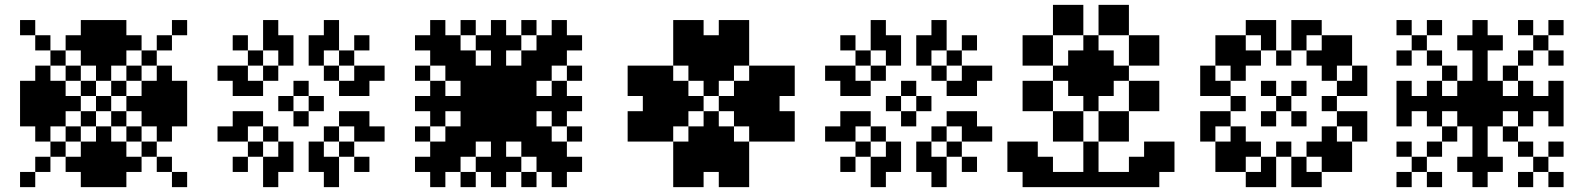

<svg xmlns="http://www.w3.org/2000/svg" viewBox="-20 -770 6516 790"><path d="M62.5 -62.5H125V0H62.5ZM125 -125H187.5V-62.5H125ZM187.5 -187.5H250V-125H187.5ZM250 -250H312.5V-187.5H250ZM312.5 -312.5H375V-250H312.5ZM375 -375H437.5V-312.5H375ZM437.5 -437.5H500V-375H437.5ZM500 -500H562.5V-437.5H500ZM562.5 -562.5H625V-500H562.5ZM625 -625H687.5V-562.5H625ZM687.5 -687.5H750V-625H687.5ZM62.5 -687.5H125V-625H62.5ZM125 -625H187.5V-562.5H125ZM187.5 -562.5H250V-500H187.5ZM250 -500H312.5V-437.5H250ZM312.5 -437.5H375V-375H312.5ZM437.5 -312.5H500V-250H437.5ZM500 -250H562.5V-187.5H500ZM562.5 -187.5H625V-125H562.5ZM625 -125H687.5V-62.5H625ZM687.5 -62.5H750V0H687.5ZM500 -375H562.5V-312.5H500ZM562.5 -375H625V-312.5H562.5ZM562.5 -437.5H625V-375H562.5ZM562.5 -312.5H625V-250H562.5ZM625 -312.5H687.5V-250H625ZM625 -250H687.5V-187.5H625ZM625 -375H687.5V-312.5H625ZM625 -437.5H687.5V-375H625ZM625 -500H687.5V-437.5H625ZM687.5 -437.5H750V-375H687.5ZM687.5 -375H750V-312.5H687.5ZM687.5 -312.5H750V-250H687.5ZM375 -500H437.5V-437.5H375ZM375 -562.5H437.5V-500H375ZM437.5 -562.5H500V-500H437.5ZM312.5 -562.5H375V-500H312.5ZM312.5 -625H375V-562.5H312.5ZM250 -625H312.5V-562.5H250ZM375 -625H437.5V-562.5H375ZM437.5 -625H500V-562.5H437.5ZM500 -625H562.5V-562.5H500ZM437.5 -687.5H500V-625H437.5ZM375 -687.5H437.5V-625H375ZM312.5 -687.5H375V-625H312.5ZM375 -250H437.5V-187.5H375ZM375 -187.5H437.5V-125H375ZM437.5 -187.5H500V-125H437.5ZM312.5 -187.5H375V-125H312.5ZM312.5 -125H375V-62.5H312.5ZM375 -125H437.5V-62.5H375ZM437.5 -125H500V-62.5H437.5ZM500 -125H562.5V-62.5H500ZM250 -125H312.5V-62.5H250ZM312.5 -62.5H375V0H312.5ZM437.5 -62.5H500V0H437.5ZM375 -62.5H437.5V0H375ZM250 -375H312.5V-312.5H250ZM187.5 -375H250V-312.5H187.5ZM187.5 -437.5H250V-375H187.5ZM187.5 -312.5H250V-250H187.5ZM125 -312.5H187.5V-250H125ZM125 -375H187.5V-312.5H125ZM125 -437.5H187.5V-375H125ZM125 -500H187.5V-437.5H125ZM125 -250H187.5V-187.5H125ZM62.5 -312.5H125V-250H62.5ZM62.5 -375H125V-312.5H62.5ZM62.5 -437.5H125V-375H62.5Z M1125 -187.5H1187.5V-125H1125ZM1125 -125H1187.5V-62.5H1125ZM937.5 -250H1000V-187.5H937.5ZM875 -250H937.5V-187.5H875ZM1062.5 -125H1125V-62.5H1062.5ZM1062.5 -62.5H1125V0H1062.5ZM1062.5 -250H1125V-187.5H1062.5ZM1000 -187.5H1062.5V-125H1000ZM937.5 -125H1000V-62.5H937.5ZM1000 -312.5H1062.5V-250H1000ZM937.5 -312.5H1000V-250H937.5ZM1312.5 -187.5V-125H1250V-187.5ZM1312.5 -125V-62.5H1250V-125ZM1500 -250V-187.5H1437.5V-250ZM1562.5 -250V-187.5H1500V-250ZM1375 -125V-62.5H1312.5V-125ZM1375 -62.5V0H1312.5V-62.5ZM1375 -250V-187.5H1312.5V-250ZM1437.5 -187.5V-125H1375V-187.5ZM1500 -125V-62.5H1437.5V-125ZM1437.5 -312.5V-250H1375V-312.5ZM1500 -312.5V-250H1437.5V-312.5ZM1125 -500V-562.5H1187.5V-500ZM1125 -562.5V-625H1187.5V-562.5ZM937.5 -437.5V-500H1000V-437.5ZM875 -437.5V-500H937.5V-437.5ZM1062.5 -562.5V-625H1125V-562.5ZM1062.5 -625V-687.5H1125V-625ZM1062.5 -437.5V-500H1125V-437.5ZM1000 -500V-562.5H1062.5V-500ZM937.5 -562.5V-625H1000V-562.5ZM1000 -375V-437.5H1062.5V-375ZM937.5 -375V-437.5H1000V-375ZM1312.5 -500H1250V-562.5H1312.5ZM1312.5 -562.5H1250V-625H1312.5ZM1500 -437.5H1437.5V-500H1500ZM1562.5 -437.5H1500V-500H1562.5ZM1375 -562.5H1312.5V-625H1375ZM1375 -625H1312.5V-687.5H1375ZM1375 -437.5H1312.5V-500H1375ZM1437.5 -500H1375V-562.5H1437.5ZM1500 -562.5H1437.5V-625H1500ZM1437.5 -375H1375V-437.5H1437.5ZM1500 -375H1437.5V-437.5H1500ZM1187.5 -312.5H1250V-250H1187.5ZM1125 -375H1187.5V-312.5H1125ZM1187.5 -437.5H1250V-375H1187.5ZM1250 -375H1312.5V-312.5H1250Z M1937.5 -437.5H2000V-375H1937.5ZM1937.5 -375H2000V-312.5H1937.5ZM2000 -375H2062.5V-312.5H2000ZM2000 -437.5H2062.5V-375H2000ZM1937.5 -500H2000V-437.5H1937.5ZM1875 -437.5H1937.5V-375H1875ZM1875 -500H1937.5V-437.5H1875ZM1875 -562.5H1937.5V-500H1875ZM1812.5 -562.5H1875V-500H1812.5ZM1812.5 -500H1875V-437.5H1812.5ZM1812.5 -625H1875V-562.5H1812.5ZM1750 -562.5H1812.5V-500H1750ZM2062.5 -437.5H2125V-375H2062.5ZM2062.5 -375H2125V-312.5H2062.5ZM2062.5 -312.5H2125V-250H2062.5ZM2000 -312.5H2062.5V-250H2000ZM1937.5 -312.5H2000V-250H1937.5ZM2062.5 -500H2125V-437.5H2062.5ZM2125 -500H2187.5V-437.5H2125ZM2125 -437.5H2187.5V-375H2125ZM2125 -562.5H2187.5V-500H2125ZM2187.5 -562.5H2250V-500H2187.5ZM2187.5 -500H2250V-437.5H2187.5ZM2187.5 -625H2250V-562.5H2187.5ZM2250 -562.5H2312.5V-500H2250ZM2125 -312.5H2187.5V-250H2125ZM2062.5 -250H2125V-187.5H2062.5ZM2125 -250H2187.5V-187.5H2125ZM2187.5 -250H2250V-187.5H2187.5ZM2125 -187.5H2187.5V-125H2125ZM2187.5 -187.5H2250V-125H2187.5ZM2250 -187.5H2312.5V-125H2250ZM2187.5 -125H2250V-62.5H2187.5ZM1875 -312.5H1937.5V-250H1875ZM1875 -250H1937.5V-187.5H1875ZM1937.5 -250H2000V-187.5H1937.5ZM1812.5 -250H1875V-187.5H1812.5ZM1812.5 -187.5H1875V-125H1812.5ZM1875 -187.5H1937.5V-125H1875ZM1750 -187.5H1812.5V-125H1750ZM1812.5 -125H1875V-62.5H1812.5ZM2250 -625H2312.5V-562.5H2250ZM2312.5 -625H2375V-562.5H2312.5ZM2250 -687.5H2312.5V-625H2250ZM1750 -625H1812.5V-562.5H1750ZM1750 -687.5H1812.5V-625H1750ZM1687.5 -625H1750V-562.5H1687.5ZM1750 -125H1812.5V-62.5H1750ZM1750 -62.5H1812.5V0H1750ZM1687.5 -125H1750V-62.5H1687.5ZM2000 -687.5H2062.5V-625H2000ZM2000 -625H2062.5V-562.5H2000ZM2000 -562.5H2062.5V-500H2000ZM2000 -500H2062.5V-437.5H2000ZM2000 -250H2062.5V-187.5H2000ZM2000 -187.5H2062.5V-125H2000ZM2000 -125H2062.5V-62.5H2000ZM2000 -62.5H2062.5V0H2000ZM1687.5 -375H1750V-312.5H1687.5ZM1750 -375H1812.5V-312.5H1750ZM1812.5 -375H1875V-312.5H1812.5ZM1875 -375H1937.5V-312.5H1875ZM2125 -375H2187.5V-312.5H2125ZM2187.5 -375H2250V-312.5H2187.5ZM2250 -375H2312.5V-312.5H2250ZM2312.5 -375H2375V-312.5H2312.5ZM1687.5 -500H1750V-437.5H1687.5ZM1875 -687.5H1937.5V-625H1875ZM2125 -687.5H2187.5V-625H2125ZM2312.5 -500H2375V-437.5H2312.5ZM2312.5 -250H2375V-187.5H2312.5ZM2125 -62.5H2187.5V0H2125ZM1875 -62.5H1937.5V0H1875ZM1687.5 -250H1750V-187.5H1687.5ZM1750 -312.5H1812.5V-250H1750ZM1750 -437.5H1812.5V-375H1750ZM1937.5 -625H2000V-562.5H1937.5ZM2062.5 -625H2125V-562.5H2062.5ZM2250 -437.5H2312.5V-375H2250ZM2250 -312.5H2312.5V-250H2250ZM2062.5 -125H2125V-62.5H2062.5ZM1937.5 -125H2000V-62.5H1937.5ZM2312.5 -125H2375V-62.5H2312.5ZM2250 -125H2312.5V-62.5H2250ZM2250 -62.5H2312.5V0H2250Z M2562.5 -437.5H2625V-375H2562.5ZM2562.5 -500H2625V-437.5H2562.5ZM2562.5 -312.5H2625V-250H2562.5ZM2562.5 -250H2625V-187.5H2562.5ZM2625 -500H2687.5V-437.5H2625ZM2625 -437.5H2687.5V-375H2625ZM2625 -375H2687.5V-312.5H2625ZM2625 -312.5H2687.5V-250H2625ZM2625 -250H2687.5V-187.5H2625ZM2687.5 -250H2750V-187.5H2687.5ZM2687.5 -312.5H2750V-250H2687.5ZM2687.5 -375H2750V-312.5H2687.5ZM2687.5 -437.5H2750V-375H2687.5ZM2687.5 -500H2750V-437.5H2687.5ZM2750 -437.5H2812.5V-375H2750ZM2750 -375H2812.5V-312.5H2750ZM2750 -312.5H2812.5V-250H2750ZM2812.5 -375H2875V-312.5H2812.5ZM2875 -437.5H2937.5V-375H2875ZM2812.5 -500H2875V-437.5H2812.5ZM2875 -500H2937.5V-437.5H2875ZM2937.5 -500H3000V-437.5H2937.5ZM2750 -562.5H2812.5V-500H2750ZM2812.5 -562.5H2875V-500H2812.5ZM2875 -562.5H2937.5V-500H2875ZM2937.5 -562.5H3000V-500H2937.5ZM3000 -562.5H3062.5V-500H3000ZM3000 -625H3062.5V-562.5H3000ZM3000 -687.5H3062.5V-625H3000ZM2937.5 -687.5H3000V-625H2937.5ZM2812.5 -687.5H2875V-625H2812.5ZM2750 -687.5H2812.5V-625H2750ZM2750 -625H2812.5V-562.5H2750ZM2812.5 -625H2875V-562.5H2812.5ZM2875 -625H2937.5V-562.5H2875ZM2937.5 -625H3000V-562.5H2937.5ZM2937.5 -375H3000V-312.5H2937.5ZM3000 -437.5H3062.5V-375H3000ZM3062.5 -500H3125V-437.5H3062.5ZM3125 -500H3187.5V-437.5H3125ZM3187.5 -500H3250V-437.5H3187.5ZM3187.5 -437.5H3250V-375H3187.5ZM3187.5 -312.5H3250V-250H3187.5ZM3187.5 -250H3250V-187.5H3187.5ZM3000 -312.5H3062.5V-250H3000ZM3062.5 -250H3125V-187.5H3062.5ZM3125 -250H3187.5V-187.5H3125ZM3125 -312.5H3187.5V-250H3125ZM3125 -375H3187.5V-312.5H3125ZM3125 -437.5H3187.5V-375H3125ZM3062.5 -437.5H3125V-375H3062.5ZM3062.5 -375H3125V-312.5H3062.5ZM3062.5 -312.5H3125V-250H3062.5ZM3000 -375H3062.5V-312.5H3000ZM2875 -312.5H2937.5V-250H2875ZM2812.5 -250H2875V-187.5H2812.5ZM2875 -250H2937.5V-187.5H2875ZM2937.5 -250H3000V-187.5H2937.5ZM2812.5 -187.5H2875V-125H2812.5ZM2875 -187.5H2937.5V-125H2875ZM2937.5 -187.5H3000V-125H2937.5ZM3000 -187.5H3062.5V-125H3000ZM2750 -187.5H2812.5V-125H2750ZM2750 -125H2812.5V-62.5H2750ZM2750 -62.5H2812.5V0H2750ZM2812.5 -62.5H2875V0H2812.5ZM2937.5 -62.5H3000V0H2937.5ZM3000 -62.5H3062.5V0H3000ZM3000 -125H3062.5V-62.5H3000ZM2937.5 -125H3000V-62.5H2937.5ZM2875 -125H2937.5V-62.5H2875ZM2812.5 -125H2875V-62.5H2812.5Z M3625 -187.5H3687.5V-125H3625ZM3625 -125H3687.5V-62.5H3625ZM3437.5 -250H3500V-187.5H3437.5ZM3375 -250H3437.5V-187.5H3375ZM3562.5 -125H3625V-62.5H3562.5ZM3562.5 -62.5H3625V0H3562.5ZM3562.5 -250H3625V-187.5H3562.5ZM3500 -187.5H3562.5V-125H3500ZM3437.5 -125H3500V-62.5H3437.5ZM3500 -312.5H3562.5V-250H3500ZM3437.5 -312.5H3500V-250H3437.5ZM3812.5 -187.5V-125H3750V-187.5ZM3812.5 -125V-62.5H3750V-125ZM4000 -250V-187.5H3937.5V-250ZM4062.5 -250V-187.5H4000V-250ZM3875 -125V-62.5H3812.5V-125ZM3875 -62.5V0H3812.5V-62.5ZM3875 -250V-187.5H3812.5V-250ZM3937.5 -187.5V-125H3875V-187.5ZM4000 -125V-62.5H3937.5V-125ZM3937.5 -312.5V-250H3875V-312.5ZM4000 -312.5V-250H3937.5V-312.5ZM3625 -500V-562.5H3687.5V-500ZM3625 -562.5V-625H3687.5V-562.5ZM3437.5 -437.5V-500H3500V-437.5ZM3375 -437.5V-500H3437.5V-437.5ZM3562.5 -562.5V-625H3625V-562.5ZM3562.5 -625V-687.5H3625V-625ZM3562.5 -437.5V-500H3625V-437.5ZM3500 -500V-562.5H3562.5V-500ZM3437.5 -562.5V-625H3500V-562.5ZM3500 -375V-437.5H3562.5V-375ZM3437.5 -375V-437.5H3500V-375ZM3812.5 -500H3750V-562.5H3812.5ZM3812.5 -562.5H3750V-625H3812.5ZM4000 -437.5H3937.5V-500H4000ZM4062.5 -437.5H4000V-500H4062.5ZM3875 -562.5H3812.5V-625H3875ZM3875 -625H3812.5V-687.5H3875ZM3875 -437.5H3812.5V-500H3875ZM3937.5 -500H3875V-562.5H3937.5ZM4000 -562.5H3937.5V-625H4000ZM3937.5 -375H3875V-437.5H3937.5ZM4000 -375H3937.5V-437.5H4000ZM3687.5 -312.5H3750V-250H3687.5ZM3625 -375H3687.5V-312.5H3625ZM3687.5 -437.5H3750V-375H3687.5ZM3750 -375H3812.5V-312.5H3750Z M4312.5 -500H4375V-437.5H4312.5ZM4375 -562.5H4437.5V-500H4375ZM4375 -500H4437.5V-437.5H4375ZM4375 -437.5H4437.5V-375H4375ZM4437.5 -625H4500V-562.5H4437.5ZM4437.5 -562.5H4500V-500H4437.5ZM4437.5 -500H4500V-437.5H4437.5ZM4437.5 -437.5H4500V-375H4437.5ZM4437.5 -375H4500V-312.5H4437.5ZM4500 -562.5H4562.5V-500H4500ZM4500 -500H4562.5V-437.5H4500ZM4500 -437.5H4562.5V-375H4500ZM4562.5 -500H4625V-437.5H4562.5ZM4375 -687.5H4437.5V-625H4375ZM4375 -750H4437.5V-687.5H4375ZM4312.5 -750H4375V-687.5H4312.5ZM4312.5 -687.5H4375V-625H4312.5ZM4500 -687.5H4562.5V-625H4500ZM4500 -750H4562.5V-687.5H4500ZM4562.5 -750H4625V-687.5H4562.5ZM4562.5 -687.5H4625V-625H4562.5ZM4250 -562.5H4312.5V-500H4250ZM4187.5 -562.5H4250V-500H4187.5ZM4250 -625H4312.5V-562.5H4250ZM4187.5 -625H4250V-562.5H4187.5ZM4250 -437.5H4312.5V-375H4250ZM4187.5 -437.5H4250V-375H4187.5ZM4250 -375H4312.5V-312.5H4250ZM4187.5 -375H4250V-312.5H4187.5ZM4375 -312.5H4437.5V-250H4375ZM4312.5 -312.5H4375V-250H4312.5ZM4500 -312.5H4562.5V-250H4500ZM4562.5 -312.5H4625V-250H4562.5ZM4625 -562.5H4687.5V-500H4625ZM4687.5 -562.5H4750V-500H4687.5ZM4625 -625H4687.5V-562.5H4625ZM4687.5 -625H4750V-562.5H4687.5ZM4625 -437.5H4687.5V-375H4625ZM4687.5 -437.5H4750V-375H4687.5ZM4625 -375H4687.5V-312.5H4625ZM4687.5 -375H4750V-312.5H4687.5ZM4500 -250H4562.5V-187.5H4500ZM4562.5 -250H4625V-187.5H4562.5ZM4375 -250H4437.5V-187.5H4375ZM4312.5 -250H4375V-187.5H4312.5ZM4437.5 -62.5H4500V0H4437.5ZM4375 -62.5H4437.5V0H4375ZM4312.5 -62.5H4375V0H4312.5ZM4250 -62.5H4312.5V0H4250ZM4500 -62.5H4562.5V0H4500ZM4625 -62.5H4687.5V0H4625ZM4187.5 -125H4250V-62.5H4187.5ZM4687.5 -125H4750V-62.5H4687.5ZM4187.5 -187.5H4250V-125H4187.5ZM4125 -125H4187.5V-62.5H4125ZM4125 -187.5H4187.5V-125H4125ZM4187.5 -62.5H4250V0H4187.5ZM4250 -125H4312.5V-62.5H4250ZM4687.5 -187.5H4750V-125H4687.5ZM4750 -125H4812.5V-62.5H4750ZM4750 -187.5H4812.5V-125H4750ZM4625 -125H4687.5V-62.5H4625ZM4687.5 -62.5H4750V0H4687.5ZM4562.5 -62.5H4625V0H4562.5ZM4437.5 -187.5H4500V-125H4437.5ZM4437.5 -125H4500V-62.5H4437.5Z M5230.8 -375H5293.3V-312.5H5230.8ZM5168.3 -437.5H5230.8V-375H5168.3ZM5105.8 -562.5H5168.3V-500H5105.8ZM5043.3 -500H5105.8V-437.5H5043.3ZM5168.3 -312.5H5230.8V-250H5168.3ZM5043.3 -250H5105.8V-187.5H5043.3ZM5105.8 -187.5H5168.3V-125H5105.8ZM5293.3 -312.5H5355.8V-250H5293.3ZM5355.8 -187.5H5418.3V-125H5355.8ZM5418.3 -250H5480.8V-187.5H5418.3ZM5293.3 -437.5H5355.8V-375H5293.3ZM5355.8 -562.5H5418.3V-500H5355.8ZM5418.3 -500H5480.8V-437.5H5418.3ZM5168.3 -125H5230.8V-62.5H5168.3ZM5293.3 -125H5355.8V-62.5H5293.3ZM5480.8 -437.5H5543.3V-375H5480.8ZM5480.8 -312.5H5543.3V-250H5480.8ZM5543.3 -312.5H5605.8V-250H5543.3ZM5543.3 -437.5H5605.8V-375H5543.3ZM5168.3 -687.5H5230.8V-625H5168.3ZM5168.3 -625H5230.8V-562.5H5168.3ZM5293.3 -625H5355.8V-562.5H5293.3ZM5293.3 -687.5H5355.8V-625H5293.3ZM4918.3 -437.5H4980.8V-375H4918.3ZM4980.8 -437.5H5043.3V-375H4980.8ZM4980.8 -312.5H5043.3V-250H4980.8ZM4918.3 -312.5H4980.8V-250H4918.3ZM5105.8 -687.5H5168.3V-625H5105.8ZM5043.3 -625H5105.8V-562.5H5043.3ZM4918.3 -500H4980.8V-437.5H4918.3ZM4980.8 -562.5H5043.3V-500H4980.8ZM5355.8 -687.5H5418.3V-625H5355.8ZM5418.3 -625H5480.8V-562.5H5418.3ZM5480.8 -562.5H5543.3V-500H5480.8ZM5543.3 -500H5605.8V-437.5H5543.3ZM5480.8 -187.5H5543.3V-125H5480.8ZM5543.3 -250H5605.8V-187.5H5543.3ZM5418.3 -125H5480.8V-62.5H5418.3ZM5355.8 -62.5H5418.3V0H5355.8ZM5043.3 -125H5105.8V-62.5H5043.3ZM5105.8 -62.5H5168.3V0H5105.8ZM4918.3 -250H4980.8V-187.5H4918.3ZM4980.8 -187.5H5043.3V-125H4980.8ZM5293.3 -62.5H5355.8V0H5293.3ZM5168.3 -62.5H5230.8V0H5168.3ZM5043.3 -375H5105.8V-312.5H5043.3ZM5418.3 -375H5480.8V-312.5H5418.3ZM5230.8 -562.5H5293.3V-500H5230.8ZM5230.8 -187.5H5293.3V-125H5230.8ZM5043.3 -562.5H5105.8V-500H5043.3ZM5418.3 -562.5H5480.8V-500H5418.3ZM5418.3 -187.5H5480.8V-125H5418.3ZM5043.3 -187.5H5105.8V-125H5043.3ZM4980.8 -125H5043.3V-62.5H4980.8ZM5480.8 -125H5543.3V-62.5H5480.8ZM5480.8 -625H5543.3V-562.5H5480.8ZM4980.8 -625H5043.3V-562.5H4980.8Z M6038.5 -687.5H6101V-625H6038.5ZM6038.5 -625H6101V-562.5H6038.5ZM6038.5 -562.5H6101V-500H6038.5ZM6038.5 -500H6101V-437.5H6038.5ZM6038.5 -437.5H6101V-375H6038.5ZM6038.5 -375H6101V-312.5H6038.5ZM6038.5 -312.5H6101V-250H6038.5ZM6038.5 -250H6101V-187.5H6038.5ZM6038.5 -187.5H6101V-125H6038.5ZM6038.5 -125H6101V-62.5H6038.5ZM6038.5 -62.5H6101V0H6038.5ZM6101 -375H6163.5V-312.5H6101ZM5976 -375H6038.5V-312.5H5976ZM5976 -437.5H6038.5V-375H5976ZM6101 -437.5H6163.5V-375H6101ZM6101 -312.5H6163.5V-250H6101ZM5976 -312.5H6038.5V-250H5976ZM5913.5 -250H5976V-187.5H5913.5ZM5851 -187.5H5913.5V-125H5851ZM5788.5 -125H5851V-62.5H5788.5ZM6163.5 -250H6226V-187.5H6163.5ZM6226 -187.5H6288.5V-125H6226ZM6288.5 -125H6351V-62.5H6288.5ZM6163.5 -500H6226V-437.5H6163.5ZM6226 -562.5H6288.5V-500H6226ZM6288.5 -625H6351V-562.5H6288.5ZM5913.5 -500H5976V-437.5H5913.5ZM5851 -562.5H5913.5V-500H5851ZM5788.5 -625H5851V-562.5H5788.5ZM5913.5 -375H5976V-312.5H5913.5ZM5851 -375H5913.5V-312.5H5851ZM5788.5 -375H5851V-312.5H5788.5ZM5726 -375H5788.5V-312.5H5726ZM6163.5 -375H6226V-312.5H6163.5ZM6226 -375H6288.5V-312.5H6226ZM6288.5 -375H6351V-312.5H6288.5ZM6351 -375H6413.5V-312.5H6351ZM5976 -125H6038.5V-62.5H5976ZM6101 -125H6163.5V-62.5H6101ZM5976 -625H6038.5V-562.5H5976ZM6101 -625H6163.5V-562.5H6101ZM5851 -437.5H5913.5V-375H5851ZM5851 -312.5H5913.5V-250H5851ZM6226 -437.5H6288.5V-375H6226ZM6226 -312.5H6288.5V-250H6226ZM6351 -437.5H6413.5V-375H6351ZM6351 -312.5H6413.5V-250H6351ZM5726 -437.5H5788.5V-375H5726ZM5726 -312.5H5788.5V-250H5726ZM5851 -62.5H5913.5V0H5851ZM5726 -187.5H5788.5V-125H5726ZM6226 -62.5H6288.5V0H6226ZM6351 -187.5H6413.5V-125H6351ZM6351 -62.5H6413.5V0H6351ZM5726 -62.5H5788.5V0H5726ZM5726 -562.5H5788.5V-500H5726ZM5851 -687.5H5913.5V-625H5851ZM5726 -687.5H5788.5V-625H5726ZM6226 -687.5H6288.5V-625H6226ZM6351 -687.5H6413.5V-625H6351ZM6351 -562.5H6413.5V-500H6351Z"/></svg>

Font: Yarndings 12
Style: Regular
Weight: 400
Designer: Sarah Cadigan-Fried
Version: Version 1.000; ttfautohint (v1.8.4.7-5d5b)